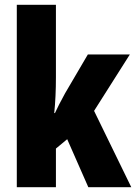

<svg xmlns="http://www.w3.org/2000/svg" viewBox="-20 -780 567 800"><path d="M213 -459Q213 -376 206 -309H209Q222 -338 251 -391L346 -553H521L372 -318L527 0H348L260 -200L213 -161V0H50V-760H213Z"/></svg>

Font: Noto Sans UI CondBlack
Style: Regular
Weight: 900
Width: 3
Designer: Monotype Design Team
Foundry: Monotype Imaging Inc.
Version: Version 1.001